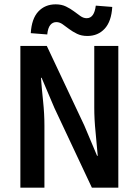

<svg xmlns="http://www.w3.org/2000/svg" viewBox="-20 -866 640 886"><path d="M74 0V-654H196L369 -287L428 -147H431Q427 -198 421 -256.5Q415 -315 415 -370V-654H526V0H404L231 -368L172 -507H169Q173 -454 179 -397.5Q185 -341 185 -286V0ZM383 -700Q356 -700 335.5 -710Q315 -720 299 -732Q283 -744 269 -754Q255 -764 240 -764Q223 -764 212 -750.5Q201 -737 198 -707L122 -713Q126 -780 157 -813Q188 -846 237 -846Q264 -846 284.5 -836Q305 -826 321 -814Q337 -802 351 -792Q365 -782 380 -782Q415 -782 422 -840L498 -834Q494 -767 463 -733.5Q432 -700 383 -700Z"/></svg>

Font: Source Code Pro Semibold
Style: Regular
Weight: 600
Monospace: yes
Designer: Paul D. Hunt, Teo Tuominen
Foundry: Adobe Systems Incorporated
Version: Version 2.030;PS 1.000;hotconv 16.6.51;makeotf.lib2.5.65220